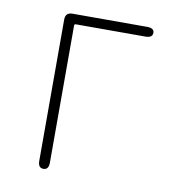

<svg xmlns="http://www.w3.org/2000/svg" viewBox="-66 -584 565 641"><g transform="rotate(10 217.0 -263.5)"><path d="M123 0Q105 0 105 -24V-503Q105 -527 129 -527H382Q406 -527 406 -511Q406 -494 382 -494H146Q141 -494 141 -489V-24Q141 0 123 0Z"/></g></svg>

Font: Resource Han Rounded KR ExtraLight
Style: Regular
Weight: 250
Designer: Cyano Hao (round all glyphs); Ryoko NISHIZUKA 西塚涼子 (kana, bopomofo & ideographs); Paul D. Hunt (Latin, Greek & Cyrillic)
Foundry: Cyano Hao
Version: 0.990